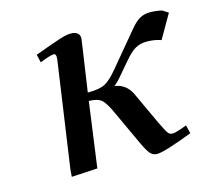

<svg xmlns="http://www.w3.org/2000/svg" viewBox="-73 -530 683 621"><g transform="rotate(-15 268.0 -219.5)"><path d="M87.9 -405.8Q151.9 -429.2 174.6 -436.5Q197.3 -443.8 210.9 -443.8Q241.2 -443.8 241.2 -419.9Q241.2 -418.9 238.8 -401.9L215.8 -245.1H219.2Q256.3 -245.1 275.4 -255.6Q294.4 -266.1 320.8 -298.8L410.2 -405.8Q426.8 -426.3 441.9 -435.1Q457 -443.8 476.1 -443.8Q498 -443.8 517.1 -439L536.1 -426.8L490.2 -347.2Q468.3 -355 441.9 -355Q420.9 -355 404.5 -345.9Q388.2 -336.9 366.2 -311L333 -272Q314.5 -249.5 304.2 -243.2Q341.3 -237.8 358.9 -204.1L411.1 -91.8Q425.3 -62 431.2 -54Q437 -45.9 446.8 -45.9Q457.5 -45.9 495.1 -60.1L502 -32.2Q405.3 4.9 381.8 4.9Q368.2 4.9 359.1 -5.1Q350.1 -15.1 337.9 -41L286.1 -152.8Q268.1 -193.8 254.6 -205.8Q241.2 -217.8 211.9 -217.8L182.1 0L95.2 4.9L97.2 -20L147.9 -372.1Q150.9 -393.1 141.1 -393.1Q129.9 -393.1 94.2 -378.9Z"/></g></svg>

Font: Dehuti Alt
Style: Bold-Italic
Weight: 700
Version: Version 1.2